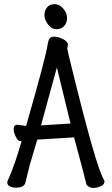

<svg xmlns="http://www.w3.org/2000/svg" viewBox="-20 -894 540 928"><path d="M432.1 14.2Q409.2 14.2 397.9 -2Q390.1 -38.1 337.9 -230L160.2 -219.2Q150.9 -186 124 -97.2L102.1 -8.8Q94.2 13.2 56.2 13.2Q42 13.2 28.6 7.1Q15.1 1 15.1 -12.2Q15.1 -17.1 19 -24.9Q53.2 -101.1 84 -210.9Q85 -210.9 85 -211.9H81.1Q68.8 -211.9 62 -222.9Q55.2 -233.9 50.5 -246.3Q45.9 -258.8 45.9 -270Q45.9 -291 64.9 -291L106 -285.2Q204.1 -626 210.9 -683.1Q213.9 -700.2 220 -708.5Q226.1 -716.8 242.9 -716.8Q259.8 -716.8 280.8 -706.8Q301.8 -696.8 306.2 -686Q308.1 -684.1 308.1 -679Q308.1 -673.8 306.6 -668.5Q305.2 -663.1 305.2 -658.9Q305.2 -654.8 320.8 -590.8Q442.9 -90.8 481 -27.8Q484.9 -22.9 484.9 -17.1Q484.9 -2 467 6.1Q449.2 14.2 432.1 14.2ZM178.2 -288.1 320.8 -296.9 264.2 -529.8 254.9 -567.9ZM252.9 -752.9Q229 -752.9 211.9 -775.9Q194.8 -798.8 194.8 -820.8Q194.8 -842.8 207.5 -858.4Q220.2 -874 244.1 -874Q268.1 -874 286.1 -852.1Q304.2 -830.1 304.2 -807.1Q304.2 -784.2 290.5 -768.6Q276.9 -752.9 252.9 -752.9Z"/></svg>

Font: LXGW WenKai Mono GB Screen
Style: Regular
Weight: 400
Monospace: yes
Designer: LXGW / Fontworks Inc.
Foundry: LXGW / Fontworks Inc.
Version: Version 1.510;January 18,2025